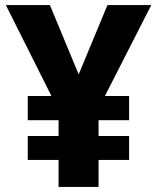

<svg xmlns="http://www.w3.org/2000/svg" viewBox="-20 -734 618 754"><path d="M289 -442 402 -714H574L392 -357H487V-262H367V-200H487V-106H367V0H210V-106H89V-200H210V-262H89V-357H182L3 -714H176Z"/></svg>

Font: Noto Sans Sinhala ExtraBold
Style: Regular
Weight: 800
Designer: Jelle Bosma - Monotype Design Team
Foundry: Monotype Imaging Inc.
Version: Version 2.006; ttfautohint (v1.8.4.7-5d5b)